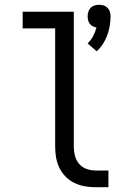

<svg xmlns="http://www.w3.org/2000/svg" viewBox="-20 -784 540 804"><path d="M385 -569 347 -602Q361 -616 370 -633Q379 -650 384 -669Q376 -670 368.5 -674Q361 -678 356 -684.5Q351 -691 349 -699.5Q347 -708 347 -716Q347 -726 350 -735Q353 -744 359.5 -751Q366 -758 375.5 -761Q385 -764 395 -764Q405 -764 414.5 -761Q424 -758 430.5 -751Q437 -744 440 -735Q443 -726 443 -716Q443 -696 439.5 -675.5Q436 -655 429 -636Q422 -617 411 -600Q400 -583 385 -569ZM434 0H380Q357 0 334.5 -4Q312 -8 291.5 -18Q271 -28 255 -44Q239 -60 229 -80.5Q219 -101 215 -123.5Q211 -146 211 -169V-665H75V-735H289V-169Q289 -150 294 -131Q299 -112 311.5 -97.5Q324 -83 342.5 -76.5Q361 -70 380 -70H434Z"/></svg>

Font: HulyMono
Style: Regular
Weight: 400
Monospace: yes
Designer: Belleve Invis
Foundry: Belleve Invis
Version: Version 33.2.5; ttfautohint (v1.8.4)